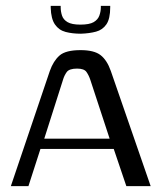

<svg xmlns="http://www.w3.org/2000/svg" viewBox="-20 -635 554 655"><path d="M17 0 150 -393Q162 -427 183 -445.5Q204 -464 255 -464Q301 -464 323 -447Q345 -430 358 -393L494 0H411L368 -127H118L77 0ZM131 -162H354L288 -363Q283 -378 275 -389.5Q267 -401 243 -401Q216 -401 207.5 -389Q199 -377 195 -363ZM256 -520Q227 -520 204 -526Q181 -532 167.5 -551.5Q154 -571 153 -609V-615H187V-610Q187 -596 191.5 -582Q196 -568 210.5 -559.5Q225 -551 254 -551Q285 -551 299.5 -559.5Q314 -568 319 -582Q324 -596 324 -610V-615H356V-610Q356 -571 343 -552Q330 -533 307.5 -527Q285 -521 256 -520Z"/></svg>

Font: Genos
Style: Regular
Weight: 400
Designer: Robert E. Leuschke
Foundry: Robert E. Leuschke
Version: Version 1.010